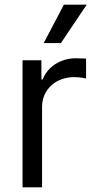

<svg xmlns="http://www.w3.org/2000/svg" viewBox="-20 -804 412 824"><path d="M76.7 0H160.5V-345.2C160.5 -419 218.8 -473 298.3 -473C320.7 -473 343.8 -468.8 349.4 -467.3V-552.6C339.8 -553.3 317.8 -554 305.4 -554C240.1 -554 183.2 -517 163.4 -463.1H157.7V-545.5H76.7ZM167.6 -619.3H241.5L352.3 -784.1H254.3Z"/></svg>

Font: Magic Ui Pro
Style: Regular
Weight: 400
Designer: Stefan Endress, Andreas Faust
Version: Version 1.000;FEAKit 1.0